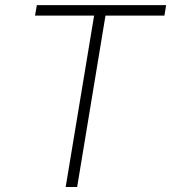

<svg xmlns="http://www.w3.org/2000/svg" viewBox="-20 -748 685 768"><path d="M120.1 -685.5 127.4 -727.5H644.5L637.7 -685.5H401.9L288.6 0H242.7L356.4 -685.5Z"/></svg>

Font: Inter 18pt ExtraLight
Style: Italic
Weight: 250
Italic angle: -9.3988°
Designer: Rasmus Andersson
Foundry: rsms
Version: Version 4.001;git-66647c0bb